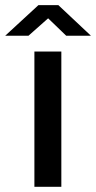

<svg xmlns="http://www.w3.org/2000/svg" viewBox="-59 -714 368 734"><path d="M72.5 0V-517H175.5V0ZM-39 -577.5 88 -694.5H164L288.5 -577.5H194L125 -644L50 -577.5Z"/></svg>

Font: Public Sans Thin Medium
Style: Regular
Weight: 500
Version: Version 2.001